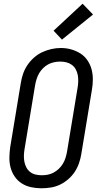

<svg xmlns="http://www.w3.org/2000/svg" viewBox="-20 -1004 540 1032"><path d="M202 8Q174 8 146.5 2Q119 -4 96.5 -18.5Q74 -33 59 -55Q44 -77 37 -103Q30 -129 30.5 -157.5Q31 -186 35 -214L92 -559Q96 -584 104.5 -608.5Q113 -633 128 -655Q143 -677 163.5 -695Q184 -713 208 -724Q232 -735 257 -740.5Q282 -746 307 -746Q336 -746 362.5 -738.5Q389 -731 411.5 -717Q434 -703 449.5 -680.5Q465 -658 472 -632Q479 -606 479 -577.5Q479 -549 474 -521L417 -176Q413 -151 404.5 -126.5Q396 -102 381.5 -80Q367 -58 346 -40Q325 -22 301.5 -11Q278 0 252.5 4Q227 8 202 8ZM204 -62Q220 -62 236.5 -65Q253 -68 268.5 -76.5Q284 -85 296.5 -97Q309 -109 318 -124Q327 -139 332 -155Q337 -171 340 -187L397 -532Q400 -549 400.5 -566.5Q401 -584 398 -600.5Q395 -617 387 -631.5Q379 -646 366 -655.5Q353 -665 337 -669Q321 -673 303 -673Q287 -673 270.5 -669.5Q254 -666 239 -658Q224 -650 211.5 -637.5Q199 -625 190.5 -610.5Q182 -596 177 -580Q172 -564 169 -548L112 -203Q109 -186 108.5 -168.5Q108 -151 111 -135Q114 -119 121.5 -104.5Q129 -90 141.5 -80Q154 -70 170.5 -66Q187 -62 204 -62Q204 -62 204 -62Q204 -62 204 -62ZM313 -791 268 -839 424 -984 480 -926Z"/></svg>

Font: Iosevka Curly Oblique
Style: Regular
Weight: 400
Italic angle: -9°
Monospace: yes
Designer: Belleve Invis
Foundry: Belleve Invis
Version: Version 11.1.0; ttfautohint (v1.8.3)